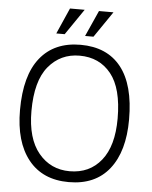

<svg xmlns="http://www.w3.org/2000/svg" viewBox="-60 -943 796 1003"><g transform="rotate(5 338.0 -442.0)"><path d="M266 -894H343L250 -758H206ZM418 -894H494L401 -758H357ZM52 -343Q52 -525 126.5 -617.5Q201 -710 338 -710Q477 -710 550.5 -617.5Q624 -525 624 -343Q624 -176 550.5 -83Q477 10 338 10Q201 10 126.5 -83Q52 -176 52 -343ZM338 -47Q442 -47 503 -123Q564 -199 564 -343Q564 -501 503 -577Q442 -653 338 -653Q238 -653 175 -577Q112 -501 112 -343Q112 -199 175 -123Q238 -47 338 -47Z"/></g></svg>

Font: Haskoy Light
Style: Regular
Weight: 300
Designer: Ertekin Erdin
Foundry: Ertekin Erdin
Version: Version 2.000; ttfautohint (v1.8.4.7-5d5b)